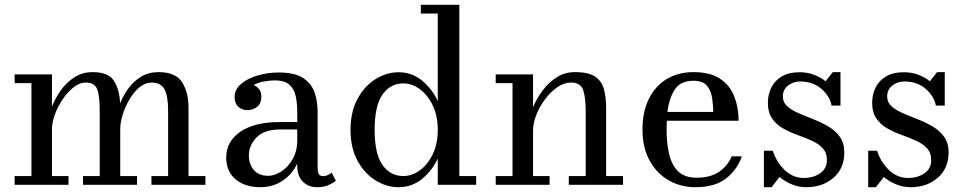

<svg xmlns="http://www.w3.org/2000/svg" viewBox="-20 -770 4031 800"><path d="M41 -36.5H111V-423.5H41V-460H196.5V-325.5Q210.5 -361.5 234 -394.5Q257.5 -427.5 290.8 -448.5Q324 -469.5 366 -469.5Q431.5 -469.5 454.8 -433.2Q478 -397 480.5 -339.5Q494 -373 515.8 -402.8Q537.5 -432.5 568.8 -451Q600 -469.5 641 -469.5Q712 -469.5 738.8 -427.2Q765.5 -385 765.5 -319.5V-36.5H836V0H611V-36.5H680.5V-308Q680.5 -371 665 -398.5Q649.5 -426 612.5 -426Q585 -426 561.2 -406.2Q537.5 -386.5 519.5 -356Q501.5 -325.5 491.2 -292.5Q481 -259.5 481 -232.5V-36.5H551V0H326V-36.5H395.5V-308Q395.5 -371 384.8 -398.5Q374 -426 337 -426Q311.5 -426 286.5 -406.2Q261.5 -386.5 241 -356Q220.5 -325.5 208.5 -292.5Q196.5 -259.5 196.5 -232.5V-36.5H265.5V0H41Z M1146.5 -261.5H1218.5V-304.5Q1218.5 -340.5 1212 -370Q1205.5 -399.5 1185.5 -417.2Q1165.5 -435 1125.5 -435Q1105.5 -435 1081 -430.8Q1056.5 -426.5 1037 -416Q1050.5 -410 1059.8 -398Q1069 -386 1069 -368Q1069 -338 1050.8 -324.5Q1032.5 -311 1012 -311Q989 -311 973.2 -325Q957.5 -339 957.5 -366Q957.5 -397 984.2 -420Q1011 -443 1053 -455.5Q1095 -468 1140.5 -468Q1209.5 -468 1244.5 -444Q1279.5 -420 1291.5 -382.5Q1303.5 -345 1303.5 -304.5V-70.5Q1303.5 -55.5 1307.8 -45.8Q1312 -36 1328 -36Q1336 -36 1346.5 -41Q1357 -46 1362 -51L1379.5 -16.5Q1366 -6.5 1347.5 1.8Q1329 10 1300.5 10Q1265.5 10 1242 -13Q1218.5 -36 1218.5 -80V-89Q1197.5 -43.5 1157.2 -16.8Q1117 10 1065 10Q1000 10 961.2 -23.2Q922.5 -56.5 922.5 -113.5Q922.5 -180.5 981.2 -221Q1040 -261.5 1146.5 -261.5ZM1098 -37.5Q1124 -37.5 1152 -55.5Q1180 -73.5 1199.2 -106.8Q1218.5 -140 1218.5 -185.5V-230.5H1146.5Q1080.5 -230.5 1048.8 -197.2Q1017 -164 1017 -123Q1017 -85.5 1037.8 -61.5Q1058.5 -37.5 1098 -37.5Z M1964 -36.5V0H1804V-109Q1780 -58 1737.8 -24Q1695.5 10 1641 10Q1590.5 10 1544.5 -18.5Q1498.5 -47 1469.5 -100.5Q1440.5 -154 1440.5 -229Q1440.5 -304 1469.5 -357.8Q1498.5 -411.5 1544.5 -440.2Q1590.5 -469 1641 -469Q1695.5 -469 1737.8 -434.8Q1780 -400.5 1804 -349V-713.5H1733.5V-750H1894V-36.5ZM1804 -229Q1804 -287.5 1783 -331Q1762 -374.5 1729.2 -398.5Q1696.5 -422.5 1660.5 -422.5Q1606.5 -422.5 1573.8 -376Q1541 -329.5 1541 -229Q1541 -128.5 1573.8 -82.5Q1606.5 -36.5 1660.5 -36.5Q1696.5 -36.5 1729.2 -60.2Q1762 -84 1783 -127.2Q1804 -170.5 1804 -229Z M2045.5 -36.5H2115.5V-423.5H2045.5V-460H2201V-323Q2216 -359.5 2241 -393Q2266 -426.5 2299.8 -448Q2333.5 -469.5 2375.5 -469.5Q2433 -469.5 2460.5 -450.2Q2488 -431 2496.8 -397Q2505.5 -363 2505.5 -319.5V-36.5H2576V0H2350V-36.5H2420.5V-301Q2420.5 -364 2409.8 -395Q2399 -426 2359 -426Q2330.5 -426 2302.5 -406.8Q2274.5 -387.5 2251.5 -357Q2228.5 -326.5 2214.8 -291.8Q2201 -257 2201 -225.5V-36.5H2270V0H2045.5Z M3071 -118.5Q3051.5 -62.5 3004.8 -26.2Q2958 10 2878 10Q2816 10 2766 -18.8Q2716 -47.5 2686.5 -101.2Q2657 -155 2657 -230Q2657 -305 2683.8 -358.5Q2710.5 -412 2758.2 -440.8Q2806 -469.5 2869 -469.5Q2940 -469.5 2981 -441.5Q3022 -413.5 3039.8 -367.5Q3057.5 -321.5 3057.5 -267H2758.5Q2757.5 -250 2757.5 -230Q2757.5 -173 2768.2 -127.5Q2779 -82 2806 -55.8Q2833 -29.5 2882.5 -29.5Q2939 -29.5 2974.8 -53.2Q3010.5 -77 3029 -118.5ZM2869 -433.5Q2815.5 -433.5 2791.8 -397.2Q2768 -361 2761 -303.5H2952Q2951.5 -331.5 2947.2 -361.5Q2943 -391.5 2925.8 -412.5Q2908.5 -433.5 2869 -433.5Z M3195 10H3163V-142H3200Q3215 -95 3249.2 -61.8Q3283.5 -28.5 3329.5 -28.5Q3369 -28.5 3397.2 -48Q3425.5 -67.5 3425.5 -102.5Q3425.5 -133.5 3407.8 -152.5Q3390 -171.5 3362 -184Q3334 -196.5 3302.5 -207.8Q3271 -219 3243 -234.8Q3215 -250.5 3197.2 -276Q3179.5 -301.5 3179.5 -342.5Q3179.5 -374.5 3193 -403.5Q3206.5 -432.5 3236 -450.8Q3265.5 -469 3312.5 -469Q3343.5 -469 3371 -458.8Q3398.5 -448.5 3420 -431.5L3450 -469.5H3482V-330H3445Q3437.5 -369.5 3402.2 -400Q3367 -430.5 3313.5 -430.5Q3285 -430.5 3263.5 -413.5Q3242 -396.5 3242 -368.5Q3242 -343.5 3260.5 -327Q3279 -310.5 3308.2 -298Q3337.5 -285.5 3370 -272.8Q3402.5 -260 3431.8 -242.8Q3461 -225.5 3479.5 -199.8Q3498 -174 3498 -135Q3498 -68.5 3452.8 -29.2Q3407.5 10 3340 10Q3309 10 3280.2 -1.5Q3251.5 -13 3228 -32.5Z M3629.5 10H3597.5V-142H3634.5Q3649.5 -95 3683.8 -61.8Q3718 -28.5 3764 -28.5Q3803.5 -28.5 3831.8 -48Q3860 -67.5 3860 -102.5Q3860 -133.5 3842.2 -152.5Q3824.5 -171.5 3796.5 -184Q3768.5 -196.5 3737 -207.8Q3705.5 -219 3677.5 -234.8Q3649.5 -250.5 3631.8 -276Q3614 -301.5 3614 -342.5Q3614 -374.5 3627.5 -403.5Q3641 -432.5 3670.5 -450.8Q3700 -469 3747 -469Q3778 -469 3805.5 -458.8Q3833 -448.5 3854.5 -431.5L3884.5 -469.5H3916.5V-330H3879.5Q3872 -369.5 3836.8 -400Q3801.5 -430.5 3748 -430.5Q3719.5 -430.5 3698 -413.5Q3676.5 -396.5 3676.5 -368.5Q3676.5 -343.5 3695 -327Q3713.5 -310.5 3742.8 -298Q3772 -285.5 3804.5 -272.8Q3837 -260 3866.2 -242.8Q3895.5 -225.5 3914 -199.8Q3932.5 -174 3932.5 -135Q3932.5 -68.5 3887.2 -29.2Q3842 10 3774.5 10Q3743.5 10 3714.8 -1.5Q3686 -13 3662.5 -32.5Z"/></svg>

Font: Bodoni* 06pt
Style: Regular
Weight: 400
Version: Version 2.3